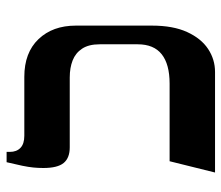

<svg xmlns="http://www.w3.org/2000/svg" viewBox="-66 -622 687 596"><g transform="rotate(-90 278.0 -323.5)"><path d="M41 0 76 -141H317Q377 -141 408 -165.5Q439 -190 439 -240V-358Q439 -392 425.5 -412.5Q412 -433 389 -442Q366 -451 336 -451H119Q86 -451 70.5 -470Q55 -489 55 -533Q55 -549 56.5 -564Q58 -579 62 -598.5Q66 -618 73 -647H105V-637Q105 -616 117.5 -604Q130 -592 155 -592H338Q413 -592 455 -548Q497 -504 497 -432V-196Q497 -130 477 -86.5Q457 -43 424.5 -21.5Q392 0 353 0Z"/></g></svg>

Font: Noto Serif Hebrew SemiBold
Style: Regular
Weight: 600
Version: Version 2.003